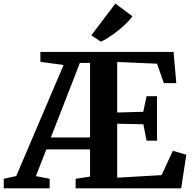

<svg xmlns="http://www.w3.org/2000/svg" viewBox="-66 -1026 1044 1046"><path d="M424.5 -64V-212H186.5L129.5 -66.5L204.5 -52V0H-45.5V-52L22.5 -67L280.5 -672L154 -689V-743H879.5L894.5 -573H826.5L789.5 -679L572.5 -688.5V-413L714.5 -417L732.5 -502H789.5V-259.5H732.5L715 -349L572.5 -352V-58L814.5 -72L875.5 -204.5L949 -183L921 0H346V-52ZM424.5 -277V-683H369L317 -549L211 -277ZM484 -799H483.5L431.5 -833.5L562.5 -1006.5L655.5 -937.5Q640 -915 611 -888.2Q582 -861.5 548 -837.2Q514 -813 484 -799Z"/></svg>

Font: Merriweather Text Regular
Style: Bold
Weight: 700
Designer: Eben Sorkin
Foundry: Eben Sorkin
Version: Version 2.100; ttfautohint (v1.7.19-72a1) -l 8 -r 50 -G 200 